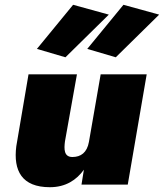

<svg xmlns="http://www.w3.org/2000/svg" viewBox="-20 -770 684 801"><path d="M253 -531 434 -709 285 -750 134 -566ZM463 -531 644 -709 495 -750 344 -566ZM251 -180 301 -460H99L48 -160C35 -58 71 11 188 11C254 11 299 -19 330 -62L320 0H513L592 -460H400L351 -178C343 -133 317 -115 282 -115C246 -115 247 -149 251 -180Z"/></svg>

Font: Jost* Black
Style: Italic
Weight: 900
Italic angle: -10°
Version: Version 3.7